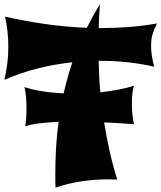

<svg xmlns="http://www.w3.org/2000/svg" viewBox="-20 -824 738 878"><path d="M592.8 -255.9Q570.3 -257.3 534.7 -260Q499 -262.7 456.1 -264.2Q466.8 -198.2 481.2 -133.3Q495.6 -68.4 516.1 -2.9Q506.3 -2.9 496.6 -3.4Q486.8 -3.9 477.1 -3.9Q413.1 -3.9 352.5 5.1Q292 14.2 233.9 34.2Q232.9 20 232.9 5.1Q232.9 -9.8 232.9 -23.9Q232.9 -87.4 236.3 -147.7Q239.7 -208 248 -267.1Q199.7 -264.6 159.4 -259.8Q119.1 -254.9 95.2 -246.1Q98.1 -261.7 99.6 -283.7Q101.1 -305.7 101.1 -330.1Q101.1 -356.4 98.9 -381.8Q96.7 -407.2 91.8 -425.8Q127 -414.1 173.1 -406.7Q219.2 -399.4 271 -397Q279.3 -433.1 289.1 -468.5Q298.8 -503.9 311 -539.1Q231 -530.8 152.6 -511Q74.2 -491.2 0 -459Q18.1 -534.2 18.1 -609.9Q18.1 -644.5 14.4 -679.4Q10.7 -714.4 2.9 -748Q93.8 -727.5 187 -714.1Q280.3 -700.7 377 -696.8Q390.6 -724.1 405.5 -751Q420.4 -777.8 437 -804.2Q432.6 -750 431.2 -695.8H445.8Q509.3 -695.8 571.8 -700.7Q634.3 -705.6 698.2 -716.8Q687 -695.8 679 -671.9Q670.9 -647.9 670.9 -613.8Q670.9 -594.2 674.1 -571Q677.2 -547.9 685.1 -519Q629.9 -531.7 567.9 -538.8Q505.9 -545.9 439 -545.9H431.2Q432.1 -509.8 433.6 -474.1Q435.1 -438.5 439 -401.9Q481.9 -406.7 521.2 -414.1Q560.5 -421.4 592.8 -432.1Q587.4 -416.5 585.2 -394.8Q583 -373 583 -349.1Q583 -323.2 585.7 -298.6Q588.4 -273.9 592.8 -255.9Z"/></svg>

Font: Shojumaru
Style: Regular
Weight: 400
Version: Version 1.001